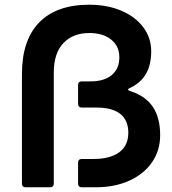

<svg xmlns="http://www.w3.org/2000/svg" viewBox="-20 -794 728 814"><path d="M89 0Q73 0 73 -16V-480Q73 -624 146.5 -699Q220 -774 358 -774Q434 -774 493.5 -749Q553 -724 587 -679Q621 -634 621 -577Q621 -519 599 -481Q577 -443 531 -421Q523 -418 523 -414Q523 -411 532 -408Q597 -387 628 -341Q659 -295 659 -221Q659 -156 624.5 -106Q590 -56 528 -28Q466 0 386 0H327Q311 0 311 -16V-104Q311 -120 327 -120H376Q447 -120 485.5 -148.5Q524 -177 524 -231Q524 -284 490 -311Q456 -338 390 -338H327Q311 -338 311 -354V-433Q311 -449 327 -449H364Q422 -449 454 -476Q486 -503 486 -551Q486 -598 451.5 -626Q417 -654 359 -654Q289 -654 248.5 -611Q208 -568 208 -486V-16Q208 0 192 0Z"/></svg>

Font: Open Sauce Two
Style: Bold
Weight: 700
Designer: Alfredo Marco Pradil
Foundry: Creative Sauce Fz LLC
Version: Version 1.477